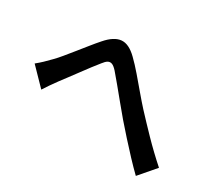

<svg xmlns="http://www.w3.org/2000/svg" viewBox="-119 -891 1238 1104"><g transform="rotate(30 500.0 -339.0)"><path d="M43 -291Q64 -308 83 -326Q102 -344 123 -366Q142 -385 164.5 -412.5Q187 -440 212.5 -471.5Q238 -503 263.5 -535Q289 -567 312 -593Q362 -651 409.5 -655.5Q457 -660 511 -607Q544 -575 580 -533Q616 -491 651 -449.5Q686 -408 716 -375Q740 -349 768 -319.5Q796 -290 827.5 -257.5Q859 -225 893 -192.5Q927 -160 962 -129L870 -22Q834 -57 794.5 -99Q755 -141 716.5 -184Q678 -227 645 -265Q614 -302 580 -343Q546 -384 515 -422Q484 -460 461 -486Q442 -507 428 -512Q414 -517 401.5 -510Q389 -503 374 -483Q358 -464 337.5 -436.5Q317 -409 294.5 -379Q272 -349 251 -320.5Q230 -292 213 -270Q196 -247 179.5 -223Q163 -199 151 -180Z"/></g></svg>

Font: Noto Sans TC SemiBold
Style: Regular
Weight: 600
Designer: Ryoko NISHIZUKA  (kana, bopomofo & ideographs); Paul D. Hunt (Latin, Greek & Cyrillic); Sandoll Communications , Soo-you
Foundry: Adobe
Version: Version 2.004-H2;hotconv 1.0.118;makeotfexe 2.5.65603